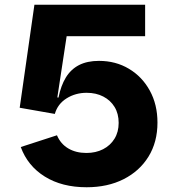

<svg xmlns="http://www.w3.org/2000/svg" viewBox="-20 -779 716 809"><path d="M67.5 -159.5 220 -209Q235.5 -172.5 267.8 -153.5Q300 -134.5 344 -134.5Q383.5 -134.5 414.2 -150.2Q445 -166 462.5 -194.5Q480 -223 480 -261Q480 -300 462.8 -328.2Q445.5 -356.5 415.2 -372.2Q385 -388 345 -388Q298 -388 260.5 -364.5Q223 -341 211 -299L203.5 -370L226.5 -368Q236.5 -418 257.5 -452.5Q278.5 -487 313 -504.8Q347.5 -522.5 397 -522.5Q467.5 -522.5 523.2 -489.2Q579 -456 611.2 -397.2Q643.5 -338.5 643.5 -262.5Q643.5 -180.5 605.8 -119.2Q568 -58 500.8 -24Q433.5 10 345 10Q241 10 168.8 -35Q96.5 -80 67.5 -159.5ZM281 -759 211 -299 63 -325 125 -759ZM213 -626.5V-759H591.5V-626.5Z"/></svg>

Font: Hepta Slab
Style: Bold
Weight: 700
Designer: Michael LaGattuta
Foundry: Michael LaGattuta
Version: Version 1.100